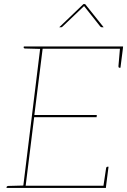

<svg xmlns="http://www.w3.org/2000/svg" viewBox="-20 -930 629 950"><path d="M94 0 180 -700H589L588 -689H191L150 -361H459L458 -350H149L107 -11H505L504 0ZM491 -5 505 -98Q505 -100 507 -102.5Q509 -105 511 -105H517L505 -11ZM574 -695 588 -689 576 -595H570Q568 -595 567 -597.5Q566 -600 566 -602ZM183 -700 180 -688 104 -690Q101 -690 99 -691.5Q97 -693 97 -695L98 -700ZM12 0 13 -5Q13 -7 15.5 -8.5Q18 -10 20 -10L97 -12V0ZM273 -795 393 -910H401L493 -795H484Q480 -795 476 -799L396 -900L290 -799Q289 -798 287 -796.5Q285 -795 282 -795Z"/></svg>

Font: Aleo Thin
Style: Italic
Weight: 250
Italic angle: -7°
Designer: Alessio Laiso
Foundry: Alessio Laiso
Version: Version 2.001;gftools[0.9.29]